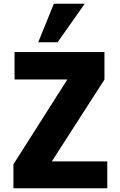

<svg xmlns="http://www.w3.org/2000/svg" viewBox="-20 -1002 640 1022"><path d="M51.5 -127.5 338.5 -579H57.5V-725H536V-578.5L256 -143H551V0H51.5ZM183.5 -777 266.5 -982H431L286.5 -777Z"/></svg>

Font: JuliaMono ExtraBold
Style: Regular
Weight: 800
Monospace: yes
Designer: cormullion
Foundry: corm
Version: Version 0.055; ttfautohint (v1.8.4)